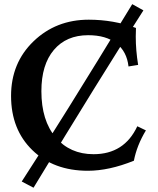

<svg xmlns="http://www.w3.org/2000/svg" viewBox="-20 -796 745 906"><path d="M394.5 9.8Q232.9 9.8 132.6 -87.6Q32.2 -185.1 32.2 -343.3Q32.2 -499 138.2 -601.1Q244.1 -703.1 398.9 -703.1Q515.1 -703.1 621.6 -664.1Q620.6 -644 620.6 -623Q620.6 -559.1 631.8 -489.7L586.4 -482.4Q578.6 -552.7 529.5 -591.3Q480.5 -629.9 396 -629.9Q293 -629.9 234.1 -560.3Q175.3 -490.7 175.3 -365.7Q175.3 -227.1 242.7 -147.7Q310.1 -68.4 421.4 -68.4Q566.4 -68.4 627.9 -200.2L668.5 -180.7Q625.5 -109.4 611.8 -37.6Q494.6 9.8 394.5 9.8ZM138.2 89.8 82.5 60.5Q267.1 -222.7 604 -776.4L656.7 -747.1Q448.7 -422.9 138.2 89.8Z"/></svg>

Font: Kelvinch
Style: Bold
Weight: 700
Designer: Paul James Miller
Foundry: High-Logic / Made with FontCreator
Version: Version 3.501;March 28, 2021;FontCreator 13.0.0.2683 64-bit